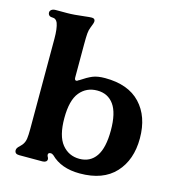

<svg xmlns="http://www.w3.org/2000/svg" viewBox="-113 -852 875 957"><g transform="rotate(15 325.0 -373.0)"><path d="M235 -44Q228 -50 220 -50Q207 -50 207 -39Q207 -35 210 -29Q214 -24 214 -17Q214 -9 207.5 -4.5Q201 0 190 0H70Q47 0 47 -20Q47 -26 51 -32Q55 -38 61 -43Q71 -53 76 -60Q85 -73 87.5 -90.5Q90 -108 90 -140V-606Q90 -659 80 -686Q76 -696 69 -701Q62 -706 50 -706Q41 -706 35.5 -711.5Q30 -717 30 -726Q30 -734 37.5 -740Q45 -746 60 -746H118Q152 -746 208 -753Q231 -756 243 -756Q260 -756 260 -741Q260 -732 249 -706Q243 -691.8 241.5 -672.9Q240 -654 240 -617V-606V-447Q240 -432 249 -432Q254 -432 261 -438H262Q296 -461 321 -471.5Q346 -482 385 -482Q505 -482 567.5 -415.5Q630 -349 630 -236.5Q630 -125 567.5 -57.5Q505 10 385 10Q289 10 235 -44ZM480 -237.4Q480 -327 449.5 -369.5Q419 -412 364 -412Q308 -412 274 -370.5Q240 -329 240 -237Q240 -145 274.5 -102.5Q309 -60 364.5 -60Q420 -60 450 -103.5Q480 -147 480 -237.4Z"/></g></svg>

Font: Raigarh
Style: Regular
Weight: 400
Designer: jaikishan Patel
Foundry: MagicType
Version: Version 1.000;FEAKit 1.0